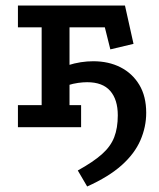

<svg xmlns="http://www.w3.org/2000/svg" viewBox="-20 -461 576 696"><path d="M45 0V-80H131V-362H45V-441H433L464 -302L380 -282L360 -362H232V-80H274V0ZM296 215 262 157Q318 126 349.5 98Q381 70 394 36.5Q407 3 407 -43Q407 -100 379.5 -131.5Q352 -163 296 -163Q281 -163 263 -160.5Q245 -158 226 -152L225 -224Q250 -232 273 -235.5Q296 -239 318 -239Q374 -239 417 -217Q460 -195 485 -153.5Q510 -112 510 -52Q510 -1 489 47.5Q468 96 421 138Q374 180 296 215Z"/></svg>

Font: Podkova SemiBold
Style: Regular
Weight: 600
Designer: Ilya Yudin
Foundry: Cyreal (www.cyreal.org)
Version: Version 2.103